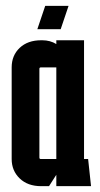

<svg xmlns="http://www.w3.org/2000/svg" viewBox="-20 -638 342 658"><path d="M135 -618H215L188 -538H108ZM121 0Q75 0 47.5 -26.5Q20 -53 20 -93V-407Q20 -448 47.5 -474Q75 -500 121 -500H125Q152 -500 173 -487V-500H268V-93H282L292 0H173V-39L148 0ZM120 -407Q115 -407 115 -402V-98Q115 -93 120 -93H173V-407Z"/></svg>

Font: Karantina
Style: Regular
Weight: 400
Designer: Rony Koch
Foundry: Rony Koch
Version: Version 1.000; ttfautohint (v1.8.3)